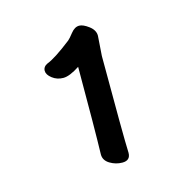

<svg xmlns="http://www.w3.org/2000/svg" viewBox="-69 -783 519 530"><g transform="rotate(-15 190.0 -518.0)"><path d="M219 -320Q200 -320 183.5 -330Q167 -340 167 -357Q169 -427 169 -607Q140 -588 122 -588Q104 -588 90.5 -598.5Q77 -609 77 -620Q77 -632 90 -638Q112 -646 161 -684Q166 -688 177 -702Q188 -716 201 -716Q212 -716 228 -704Q244 -692 244 -676L240 -619Q240 -386 242 -342Q242 -320 219 -320Z"/></g></svg>

Font: LXGW WenKai Lite Medium
Style: Regular
Weight: 500
Designer: LXGW / Fontworks Inc.
Foundry: LXGW / Fontworks Inc.
Version: Version 1.511; March 25, 2025